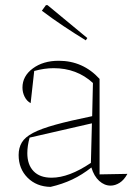

<svg xmlns="http://www.w3.org/2000/svg" viewBox="-20 -723 525 752"><path d="M178 9Q123 8 88 -27Q53 -62 53 -116Q53 -144 65.5 -165Q78 -186 109.5 -202.5Q141 -219 197 -234.5Q253 -250 341 -268L344 -398Q281 -456 190 -456Q154 -456 114 -445L100 -319Q85 -327 76.5 -344Q68 -361 68 -380Q68 -425 108.5 -455Q149 -485 210 -485Q305 -485 370 -414V-40L479 -42Q466 -18 448.5 -7Q431 4 413 4Q389 4 368.5 -14.5Q348 -33 338 -67Q301 -38 263 -20Q225 -2 178 9ZM87 -123Q87 -78 111.5 -52.5Q136 -27 182 -27Q250 -27 336 -85L340 -240L96 -184Q87 -152 87 -123ZM316 -565Q272 -592 228.5 -621Q185 -650 144 -681L160 -703H166L322 -574Z"/></svg>

Font: Piazzolla Thin
Style: Regular
Weight: 100
Designer: Juan Pablo del Peral
Foundry: Huerta Tipografica
Version: Version 1.330